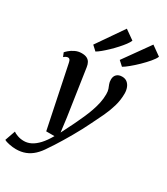

<svg xmlns="http://www.w3.org/2000/svg" viewBox="-303 -985 1173 1349"><g transform="rotate(30 283.5 -310.5)"><path d="M78 -461Q74.5 -478.5 69 -484.8Q63.5 -491 55.5 -491Q47.5 -491 40 -487.2Q32.5 -483.5 22.5 -475.5L9.5 -507Q14.5 -513.5 30.5 -527.5Q46.5 -541.5 70.8 -553.2Q95 -565 123.5 -565Q150 -565 166 -556.8Q182 -548.5 190.5 -533.5Q199 -518.5 202 -497Q209 -450 216 -403Q223 -356 230 -309Q237 -262 244 -215Q251 -168 258 -121L272.5 -7.5L325 -112.5Q343.5 -151 360 -188Q376.5 -225 389 -260.8Q401.5 -296.5 408.8 -331.5Q416 -366.5 416 -400.5Q416 -426 410.2 -441.8Q404.5 -457.5 398.5 -472Q392.5 -486.5 392.5 -508Q392.5 -534 408.2 -549.2Q424 -564.5 452 -564.5Q476.5 -564.5 492.8 -551.5Q509 -538.5 517.2 -517Q525.5 -495.5 525.5 -470Q525.5 -417 511 -367Q496.5 -317 474 -269.2Q451.5 -221.5 428 -175Q411.5 -141 392.8 -105.5Q374 -70 354.2 -35.8Q334.5 -1.5 315.5 29.8Q296.5 61 280 86.8Q263.5 112.5 250.5 131Q225.5 171 197 197.5Q168.5 224 134.5 237.2Q100.5 250.5 58.5 250.5Q32.5 250.5 3.2 244.5Q-26 238.5 -38 231L-8.5 147Q1.5 155.5 25.8 164.2Q50 173 78.5 173Q107.5 173 135.5 159Q163.5 145 191.8 114.8Q220 84.5 248 35.5H181ZM200 -623 162.5 -657.5 311 -872.5 387 -819Q381 -803.5 365 -782Q349 -760.5 327.2 -736.5Q305.5 -712.5 281.8 -689.8Q258 -667 236.5 -649.2Q215 -631.5 200 -623ZM415 -623.5 377.5 -657.5 528.5 -869 605 -814.5Q597 -794.5 573.2 -766.5Q549.5 -738.5 519.5 -709.2Q489.5 -680 461.2 -656.8Q433 -633.5 415 -623.5Z"/></g></svg>

Font: Merriweather 24pt SemiBold
Style: Italic
Weight: 600
Italic angle: -7.8°
Version: Version 2.101